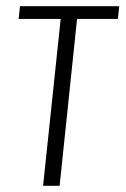

<svg xmlns="http://www.w3.org/2000/svg" viewBox="-20 -598 404 618"><path d="M118.7 0 175.3 -537.1H40L44.4 -578.1H363.8L359.4 -537.1H228L171.9 0Z"/></svg>

Font: Oswald
Style: Extra-Light
Weight: 200
Designer: Vernon Adams
Foundry: Vernon Adams
Version: 3.0; ttfautohint (v0.94.23-7a4d-dirty) -l 8 -r 50 -G 200 -x 